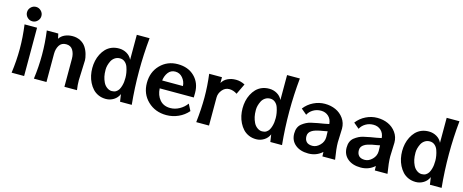

<svg xmlns="http://www.w3.org/2000/svg" viewBox="-37 -1120 3976 1650"><g transform="rotate(15 1951.0 -295.0)"><path d="M186.5 -429.7V0H75.2Q90.3 -110.4 90.3 -215.1Q90.3 -319.8 75.2 -429.7ZM132.6 -600.6Q158.7 -600.6 177.7 -581.5Q196.8 -562.5 196.8 -536.4Q196.8 -510.3 177.7 -491.2Q158.7 -472.2 132.6 -472.2Q106.4 -472.2 87.4 -491.2Q68.4 -510.3 68.4 -536.4Q68.4 -562.5 87.4 -581.5Q106.4 -600.6 132.6 -600.6Z M649.9 -86.4Q649.9 -44.9 656.7 0H544.9V-249.5Q544.9 -293.9 525.9 -325.7Q506.8 -357.4 465.6 -357.4Q424.3 -357.4 404.8 -325.9Q385.3 -294.4 385.3 -250.5V0H273.4Q288.1 -106.9 288.1 -214.6Q288.1 -322.3 273.4 -428.7H375.5L385.3 -384.8Q402.3 -411.6 433.3 -425.3Q464.4 -439 502 -439Q539.6 -439 570.6 -423.1Q601.6 -407.2 619.9 -379.9Q638.2 -352.5 647.5 -318.8Q656.7 -285.2 656.7 -265.9Q656.7 -246.6 649.9 -86.4Z M869.1 -313.5Q848.6 -272 848.6 -235.4Q848.6 -198.7 854.2 -173.3Q859.9 -147.9 871.3 -124Q882.8 -100.1 903.6 -85Q924.3 -69.8 947 -69.8Q969.7 -69.8 984.6 -79.3Q999.5 -88.9 1008.1 -103.3Q1016.6 -117.7 1022.2 -136.7Q1027.8 -155.8 1029.8 -172.9Q1031.7 -189.9 1031.7 -210.4Q1031.7 -231 1027.8 -254.6Q1023.9 -278.3 1015.1 -303.5Q1006.3 -328.6 987.8 -344.2Q969.2 -359.9 943.8 -359.9Q918.5 -359.9 899.2 -346.9Q879.9 -334 869.1 -313.5ZM1144 0H1040L1030.3 -65.4Q1016.1 -30.8 984.1 -11Q952.1 8.8 915.3 8.8Q878.4 8.8 848.6 -4.4Q818.8 -17.6 798.1 -40Q777.3 -62.5 762.7 -91.8Q748 -121.1 741.2 -153.1Q734.4 -185.1 734.4 -218.3Q734.4 -251.5 741.2 -283.2Q748 -314.9 762.7 -343.5Q777.3 -372.1 797.9 -393.6Q843.8 -439.9 914.1 -439.9Q951.7 -439.9 983.4 -421.6Q1015.1 -403.3 1030.3 -370.6V-592.8H1144Q1129.4 -444.8 1129.4 -296.4Q1129.4 -147.9 1144 0Z M1342.3 -270H1527.3Q1524.9 -311 1498.5 -342Q1472.2 -373 1432.6 -373Q1393.1 -373 1370.1 -342.5Q1347.2 -312 1342.3 -270ZM1643.1 -240.7Q1643.1 -240.7 1642.6 -199.2H1339.4Q1342.3 -138.2 1376.2 -98.6Q1410.2 -59.1 1469.7 -59.1Q1511.7 -59.1 1550.5 -80.6Q1589.4 -102.1 1614.7 -137.2L1645 -78.6Q1609.4 -37.1 1558.6 -14.4Q1507.8 8.3 1452.6 8.3Q1353 8.3 1286.9 -55.2Q1220.7 -118.7 1220.7 -216.3Q1220.7 -314 1282.7 -377.2Q1344.7 -440.4 1437.3 -440.4Q1529.8 -440.4 1586.4 -384.8Q1643.1 -329.1 1643.1 -240.7Z M2034.7 -419.9 1989.3 -325.2Q1956.1 -347.7 1919.2 -347.7Q1882.3 -347.7 1856.9 -316.9Q1831.5 -286.1 1831.5 -250V0H1717.8Q1731.4 -121.6 1731.4 -222.4Q1731.4 -323.2 1717.8 -430.2H1831.5V-378.9Q1848.6 -409.2 1881.1 -424.8Q1913.6 -440.4 1954.6 -440.4Q1995.6 -440.4 2034.7 -419.9Z M2206.1 -313.5Q2185.5 -272 2185.5 -235.4Q2185.5 -198.7 2191.2 -173.3Q2196.8 -147.9 2208.3 -124Q2219.7 -100.1 2240.5 -85Q2261.2 -69.8 2283.9 -69.8Q2306.6 -69.8 2321.5 -79.3Q2336.4 -88.9 2345 -103.3Q2353.5 -117.7 2359.1 -136.7Q2364.7 -155.8 2366.7 -172.9Q2368.7 -189.9 2368.7 -210.4Q2368.7 -231 2364.7 -254.6Q2360.8 -278.3 2352.1 -303.5Q2343.3 -328.6 2324.7 -344.2Q2306.2 -359.9 2280.8 -359.9Q2255.4 -359.9 2236.1 -346.9Q2216.8 -334 2206.1 -313.5ZM2481 0H2377L2367.2 -65.4Q2353 -30.8 2321 -11Q2289.1 8.8 2252.2 8.8Q2215.3 8.8 2185.5 -4.4Q2155.8 -17.6 2135 -40Q2114.3 -62.5 2099.6 -91.8Q2085 -121.1 2078.1 -153.1Q2071.3 -185.1 2071.3 -218.3Q2071.3 -251.5 2078.1 -283.2Q2085 -314.9 2099.6 -343.5Q2114.3 -372.1 2134.8 -393.6Q2180.7 -439.9 2251 -439.9Q2288.6 -439.9 2320.3 -421.6Q2352.1 -403.3 2367.2 -370.6V-592.8H2481Q2466.3 -444.8 2466.3 -296.4Q2466.3 -147.9 2481 0Z M2830.6 -165.5Q2830.6 -190.4 2829.1 -216.3Q2818.8 -213.9 2798.6 -210.4Q2778.3 -207 2762.2 -204.1Q2746.1 -201.2 2726.6 -195.1Q2707 -189 2694.3 -180.7Q2663.6 -162.1 2663.6 -129.6Q2663.6 -97.2 2680.9 -79.3Q2698.2 -61.5 2733.6 -61.5Q2769 -61.5 2799.8 -92.3Q2830.6 -123 2830.6 -165.5ZM2942.4 -270Q2942.4 -270 2938 -147.5Q2938 -92.8 2954.1 3.9H2841.3L2839.8 -35.6Q2788.6 11.2 2716.1 11.2Q2643.6 11.2 2599.9 -25.4Q2556.2 -62 2556.2 -124Q2556.2 -182.6 2593.3 -211.9Q2630.4 -240.7 2668.9 -249.8Q2707.5 -258.8 2730.7 -262.7Q2753.9 -266.6 2781.7 -271.2Q2809.6 -275.9 2826.7 -280.3Q2823.2 -323.2 2796.1 -347.9Q2769 -372.6 2730 -372.6Q2690.9 -372.6 2660.2 -354.2Q2629.4 -335.9 2613.8 -305.7L2564 -347.7Q2596.7 -390.6 2645.5 -414.6Q2694.3 -438.5 2746.8 -438.5Q2799.3 -438.5 2842.8 -418.9Q2886.2 -399.4 2914.3 -360.1Q2942.4 -320.8 2942.4 -270Z M3296.9 -165.5Q3296.9 -190.4 3295.4 -216.3Q3285.2 -213.9 3264.9 -210.4Q3244.6 -207 3228.5 -204.1Q3212.4 -201.2 3192.9 -195.1Q3173.3 -189 3160.6 -180.7Q3129.9 -162.1 3129.9 -129.6Q3129.9 -97.2 3147.2 -79.3Q3164.6 -61.5 3200 -61.5Q3235.4 -61.5 3266.1 -92.3Q3296.9 -123 3296.9 -165.5ZM3408.7 -270Q3408.7 -270 3404.3 -147.5Q3404.3 -92.8 3420.4 3.9H3307.6L3306.2 -35.6Q3254.9 11.2 3182.4 11.2Q3109.9 11.2 3066.2 -25.4Q3022.5 -62 3022.5 -124Q3022.5 -182.6 3059.6 -211.9Q3096.7 -240.7 3135.3 -249.8Q3173.8 -258.8 3197 -262.7Q3220.2 -266.6 3248 -271.2Q3275.9 -275.9 3293 -280.3Q3289.6 -323.2 3262.5 -347.9Q3235.4 -372.6 3196.3 -372.6Q3157.2 -372.6 3126.5 -354.2Q3095.7 -335.9 3080.1 -305.7L3030.3 -347.7Q3063 -390.6 3111.8 -414.6Q3160.6 -438.5 3213.1 -438.5Q3265.6 -438.5 3309.1 -418.9Q3352.5 -399.4 3380.6 -360.1Q3408.7 -320.8 3408.7 -270Z M3626 -313.5Q3605.5 -272 3605.5 -235.4Q3605.5 -198.7 3611.1 -173.3Q3616.7 -147.9 3628.2 -124Q3639.6 -100.1 3660.4 -85Q3681.2 -69.8 3703.9 -69.8Q3726.6 -69.8 3741.5 -79.3Q3756.3 -88.9 3764.9 -103.3Q3773.4 -117.7 3779.1 -136.7Q3784.7 -155.8 3786.6 -172.9Q3788.6 -189.9 3788.6 -210.4Q3788.6 -231 3784.7 -254.6Q3780.8 -278.3 3772 -303.5Q3763.2 -328.6 3744.6 -344.2Q3726.1 -359.9 3700.7 -359.9Q3675.3 -359.9 3656 -346.9Q3636.7 -334 3626 -313.5ZM3900.9 0H3796.9L3787.1 -65.4Q3772.9 -30.8 3741 -11Q3709 8.8 3672.1 8.8Q3635.3 8.8 3605.5 -4.4Q3575.7 -17.6 3554.9 -40Q3534.2 -62.5 3519.5 -91.8Q3504.9 -121.1 3498 -153.1Q3491.2 -185.1 3491.2 -218.3Q3491.2 -251.5 3498 -283.2Q3504.9 -314.9 3519.5 -343.5Q3534.2 -372.1 3554.7 -393.6Q3600.6 -439.9 3670.9 -439.9Q3708.5 -439.9 3740.2 -421.6Q3772 -403.3 3787.1 -370.6V-592.8H3900.9Q3886.2 -444.8 3886.2 -296.4Q3886.2 -147.9 3900.9 0Z"/></g></svg>

Font: Rachana
Style: Bold
Weight: 700
Designer: Hussain KH
Foundry: Hussain KH, Rajeesh K Nambiar, Santhosh Thottingal, Swathanthra Malayalam Computing (http://smc.org.in)
Version: Version 7.0.0+20221109